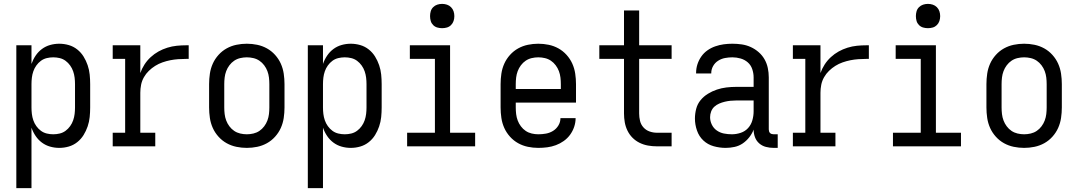

<svg xmlns="http://www.w3.org/2000/svg" viewBox="-20 -753 5540 988"><path d="M64 215V-520H142V-424Q150 -447 163.5 -467Q177 -487 196 -501Q215 -515 238 -521.5Q261 -528 285 -528Q310 -528 334 -521Q358 -514 377.5 -498.5Q397 -483 410 -462Q423 -441 431 -417.5Q439 -394 441.5 -369.5Q444 -345 444 -320V-200Q444 -175 441.5 -150.5Q439 -126 431 -102.5Q423 -79 410 -58Q397 -37 377.5 -21.5Q358 -6 334 1Q310 8 285 8Q261 8 238 1.5Q215 -5 196 -19Q177 -33 163.5 -53Q150 -73 142 -96V215ZM254 -62Q271 -62 287.5 -66Q304 -70 317.5 -80Q331 -90 341 -104Q351 -118 356.5 -134Q362 -150 364 -166.5Q366 -183 366 -200V-320Q366 -337 364 -353.5Q362 -370 356.5 -386Q351 -402 341 -416Q331 -430 317.5 -440Q304 -450 287.5 -454Q271 -458 254 -458Q237 -458 220.5 -454Q204 -450 190.5 -440Q177 -430 167 -416Q157 -402 151.5 -386Q146 -370 144 -353.5Q142 -337 142 -320V-200Q142 -183 144 -166.5Q146 -150 151.5 -134Q157 -118 167 -104Q177 -90 190.5 -80Q204 -70 220.5 -66Q237 -62 254 -62Z M560 0V-70H624V-450H560V-520H702V-377Q710 -400 723.5 -421Q737 -442 755.5 -459Q774 -476 795.5 -488Q817 -500 841 -507.5Q865 -515 889.5 -517.5Q914 -520 939 -520H951V-450H939Q918 -450 897 -448.5Q876 -447 856 -443Q836 -439 816 -432Q796 -425 778.5 -414Q761 -403 746 -388.5Q731 -374 720.5 -355.5Q710 -337 706 -316.5Q702 -296 702 -276V-70H779V0Z M1250 8Q1223 8 1196.5 2.5Q1170 -3 1146.5 -16Q1123 -29 1104.5 -49.5Q1086 -70 1075 -94.5Q1064 -119 1060 -146Q1056 -173 1056 -200V-320Q1056 -347 1060 -374Q1064 -401 1075 -425.5Q1086 -450 1104.5 -470.5Q1123 -491 1146.5 -504Q1170 -517 1196.5 -522.5Q1223 -528 1250 -528Q1277 -528 1303.5 -522.5Q1330 -517 1353.5 -504Q1377 -491 1395.5 -470.5Q1414 -450 1425 -425.5Q1436 -401 1440 -374Q1444 -347 1444 -320V-200Q1444 -173 1440 -146Q1436 -119 1425 -94.5Q1414 -70 1395.5 -49.5Q1377 -29 1353.5 -16Q1330 -3 1303.5 2.5Q1277 8 1250 8ZM1250 -62Q1267 -62 1284 -66Q1301 -70 1315 -79.5Q1329 -89 1339.5 -103Q1350 -117 1356 -133Q1362 -149 1364 -166Q1366 -183 1366 -200V-320Q1366 -337 1364 -354Q1362 -371 1356 -387Q1350 -403 1339.5 -417Q1329 -431 1315 -440.5Q1301 -450 1284 -454Q1267 -458 1250 -458Q1233 -458 1216 -454Q1199 -450 1185 -440.5Q1171 -431 1160.5 -417Q1150 -403 1144 -387Q1138 -371 1136 -354Q1134 -337 1134 -320V-200Q1134 -183 1136 -166Q1138 -149 1144 -133Q1150 -117 1160.5 -103Q1171 -89 1185 -79.5Q1199 -70 1216 -66Q1233 -62 1250 -62Z M1564 215V-520H1642V-424Q1650 -447 1663.5 -467Q1677 -487 1696 -501Q1715 -515 1738 -521.5Q1761 -528 1785 -528Q1810 -528 1834 -521Q1858 -514 1877.5 -498.5Q1897 -483 1910 -462Q1923 -441 1931 -417.5Q1939 -394 1941.5 -369.5Q1944 -345 1944 -320V-200Q1944 -175 1941.5 -150.5Q1939 -126 1931 -102.5Q1923 -79 1910 -58Q1897 -37 1877.5 -21.5Q1858 -6 1834 1Q1810 8 1785 8Q1761 8 1738 1.5Q1715 -5 1696 -19Q1677 -33 1663.5 -53Q1650 -73 1642 -96V215ZM1754 -62Q1771 -62 1787.5 -66Q1804 -70 1817.5 -80Q1831 -90 1841 -104Q1851 -118 1856.5 -134Q1862 -150 1864 -166.5Q1866 -183 1866 -200V-320Q1866 -337 1864 -353.5Q1862 -370 1856.5 -386Q1851 -402 1841 -416Q1831 -430 1817.5 -440Q1804 -450 1787.5 -454Q1771 -458 1754 -458Q1737 -458 1720.5 -454Q1704 -450 1690.5 -440Q1677 -430 1667 -416Q1657 -402 1651.5 -386Q1646 -370 1644 -353.5Q1642 -337 1642 -320V-200Q1642 -183 1644 -166.5Q1646 -150 1651.5 -134Q1657 -118 1667 -104Q1677 -90 1690.5 -80Q1704 -70 1720.5 -66Q1737 -62 1754 -62Z M2075 0V-70H2218V-450H2089V-520H2296V-70H2425V0ZM2255 -608Q2242 -608 2230 -611.5Q2218 -615 2209 -624Q2200 -633 2196.5 -645Q2193 -657 2193 -670Q2193 -683 2196.5 -695Q2200 -707 2209 -716Q2218 -725 2230 -729Q2242 -733 2255 -733Q2268 -733 2280 -729Q2292 -725 2301 -716Q2310 -707 2314 -695Q2318 -683 2318 -670Q2318 -657 2314 -645Q2310 -633 2301 -624Q2292 -615 2280 -611.5Q2268 -608 2255 -608Z M2750 8Q2723 8 2696.5 2.5Q2670 -3 2646.5 -16Q2623 -29 2604.5 -49.5Q2586 -70 2575 -94.5Q2564 -119 2560 -146Q2556 -173 2556 -200V-320Q2556 -347 2560 -374Q2564 -401 2575 -425.5Q2586 -450 2604.5 -470.5Q2623 -491 2646.5 -504Q2670 -517 2696.5 -522.5Q2723 -528 2750 -528Q2777 -528 2803.5 -522.5Q2830 -517 2853.5 -504Q2877 -491 2895.5 -470.5Q2914 -450 2925 -425.5Q2936 -401 2940 -374Q2944 -347 2944 -320V-225H2634V-200Q2634 -183 2636 -166Q2638 -149 2644 -133Q2650 -117 2660.5 -103Q2671 -89 2685 -79.5Q2699 -70 2716 -66Q2733 -62 2750 -62Q2770 -62 2789.5 -65.5Q2809 -69 2826 -79.5Q2843 -90 2853.5 -107.5Q2864 -125 2864 -145H2942Q2942 -122 2934.5 -100Q2927 -78 2913.5 -59.5Q2900 -41 2881 -27.5Q2862 -14 2840.5 -6Q2819 2 2796 5Q2773 8 2750 8ZM2866 -295V-320Q2866 -337 2864 -354Q2862 -371 2856 -387Q2850 -403 2839.5 -417Q2829 -431 2815 -440.5Q2801 -450 2784 -454Q2767 -458 2750 -458Q2733 -458 2716 -454Q2699 -450 2685 -440.5Q2671 -431 2660.5 -417Q2650 -403 2644 -387Q2638 -371 2636 -354Q2634 -337 2634 -320V-295Z M3436 0H3360Q3337 0 3314.5 -4Q3292 -8 3271.5 -18Q3251 -28 3235 -44Q3219 -60 3209 -80.5Q3199 -101 3195 -123.5Q3191 -146 3191 -169V-450H3064V-520H3191V-699H3269V-520H3436V-450H3269V-169Q3269 -150 3273.5 -131Q3278 -112 3291 -97.5Q3304 -83 3322.5 -76.5Q3341 -70 3360 -70H3436Z M3714 8Q3683 8 3652.5 -0.5Q3622 -9 3599.5 -30Q3577 -51 3566.5 -81.5Q3556 -112 3556 -143Q3556 -168 3562.5 -193Q3569 -218 3585 -237.5Q3601 -257 3623 -270.5Q3645 -284 3669 -292Q3693 -300 3718 -303Q3743 -306 3769 -306H3858V-355Q3858 -376 3851 -397Q3844 -418 3828 -432Q3812 -446 3791 -452Q3770 -458 3749 -458Q3730 -458 3711 -454.5Q3692 -451 3675.5 -440.5Q3659 -430 3649.5 -413Q3640 -396 3640 -377V-375H3562V-378Q3562 -401 3569 -422.5Q3576 -444 3589 -462.5Q3602 -481 3620.5 -494Q3639 -507 3660.5 -514.5Q3682 -522 3704 -525Q3726 -528 3749 -528Q3773 -528 3797 -524.5Q3821 -521 3843 -511Q3865 -501 3883.5 -485Q3902 -469 3914 -448Q3926 -427 3931 -403Q3936 -379 3936 -355V-87Q3936 -82 3937.5 -77Q3939 -72 3942.5 -68.5Q3946 -65 3951 -63.5Q3956 -62 3961 -62H3982V8H3961Q3941 8 3921.5 3Q3902 -2 3887 -15Q3872 -28 3865 -47Q3858 -66 3858 -86Q3850 -65 3835.5 -46.5Q3821 -28 3802 -15Q3783 -2 3760 3Q3737 8 3714 8ZM3746 -62Q3769 -62 3791.5 -69.5Q3814 -77 3829.5 -94Q3845 -111 3851.5 -134Q3858 -157 3858 -180V-236H3769Q3754 -236 3739 -234.5Q3724 -233 3709.5 -229.5Q3695 -226 3681 -220Q3667 -214 3656 -204Q3645 -194 3639.5 -179.5Q3634 -165 3634 -150Q3634 -130 3643 -111.5Q3652 -93 3668.5 -81.5Q3685 -70 3705 -66Q3725 -62 3746 -62Z M4060 0V-70H4124V-450H4060V-520H4202V-377Q4210 -400 4223.5 -421Q4237 -442 4255.5 -459Q4274 -476 4295.5 -488Q4317 -500 4341 -507.5Q4365 -515 4389.5 -517.5Q4414 -520 4439 -520H4451V-450H4439Q4418 -450 4397 -448.5Q4376 -447 4356 -443Q4336 -439 4316 -432Q4296 -425 4278.5 -414Q4261 -403 4246 -388.5Q4231 -374 4220.5 -355.5Q4210 -337 4206 -316.5Q4202 -296 4202 -276V-70H4279V0Z M4575 0V-70H4718V-450H4589V-520H4796V-70H4925V0ZM4755 -608Q4742 -608 4730 -611.5Q4718 -615 4709 -624Q4700 -633 4696.5 -645Q4693 -657 4693 -670Q4693 -683 4696.5 -695Q4700 -707 4709 -716Q4718 -725 4730 -729Q4742 -733 4755 -733Q4768 -733 4780 -729Q4792 -725 4801 -716Q4810 -707 4814 -695Q4818 -683 4818 -670Q4818 -657 4814 -645Q4810 -633 4801 -624Q4792 -615 4780 -611.5Q4768 -608 4755 -608Z M5250 8Q5223 8 5196.5 2.5Q5170 -3 5146.5 -16Q5123 -29 5104.5 -49.5Q5086 -70 5075 -94.5Q5064 -119 5060 -146Q5056 -173 5056 -200V-320Q5056 -347 5060 -374Q5064 -401 5075 -425.5Q5086 -450 5104.5 -470.5Q5123 -491 5146.5 -504Q5170 -517 5196.5 -522.5Q5223 -528 5250 -528Q5277 -528 5303.5 -522.5Q5330 -517 5353.5 -504Q5377 -491 5395.5 -470.5Q5414 -450 5425 -425.5Q5436 -401 5440 -374Q5444 -347 5444 -320V-200Q5444 -173 5440 -146Q5436 -119 5425 -94.5Q5414 -70 5395.5 -49.5Q5377 -29 5353.5 -16Q5330 -3 5303.5 2.5Q5277 8 5250 8ZM5250 -62Q5267 -62 5284 -66Q5301 -70 5315 -79.5Q5329 -89 5339.5 -103Q5350 -117 5356 -133Q5362 -149 5364 -166Q5366 -183 5366 -200V-320Q5366 -337 5364 -354Q5362 -371 5356 -387Q5350 -403 5339.5 -417Q5329 -431 5315 -440.5Q5301 -450 5284 -454Q5267 -458 5250 -458Q5233 -458 5216 -454Q5199 -450 5185 -440.5Q5171 -431 5160.5 -417Q5150 -403 5144 -387Q5138 -371 5136 -354Q5134 -337 5134 -320V-200Q5134 -183 5136 -166Q5138 -149 5144 -133Q5150 -117 5160.5 -103Q5171 -89 5185 -79.5Q5199 -70 5216 -66Q5233 -62 5250 -62Z"/></svg>

Font: Iosevka srxl
Style: Regular
Weight: 400
Monospace: yes
Designer: Belleve Invis
Foundry: Belleve Invis
Version: Version 33.0.1; ttfautohint (v1.8.3)